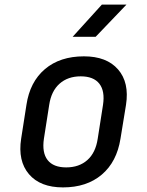

<svg xmlns="http://www.w3.org/2000/svg" viewBox="-20 -805 640 835"><path d="M254 10Q155 10 106 -47.5Q57 -105 72 -202L95 -349Q110 -449 175.5 -504.5Q241 -560 345 -560Q444 -560 493.5 -503Q543 -446 528 -349L504 -202Q488 -101 422.5 -45.5Q357 10 254 10ZM268 -77Q324 -77 360 -109Q396 -141 405 -202L428 -349Q437 -409 412 -441Q387 -473 331 -473Q275 -473 239 -441Q203 -409 194 -349L171 -202Q162 -141 187 -109Q212 -77 268 -77ZM296 -645 423 -785H530L396 -645Z"/></svg>

Font: JetBrains Mono NL Medium
Style: Italic
Weight: 500
Italic angle: -9°
Monospace: yes
Designer: Philipp Nurullin, Konstantin Bulenkov
Foundry: JetBrains
Version: Version 2.305; ttfautohint (v1.8.4.7-5d5b)